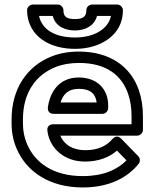

<svg xmlns="http://www.w3.org/2000/svg" viewBox="-20 -790 687 845"><path d="M536.7 -84.2C495.5 -42.7 434.1 -15 344.2 -15C213.3 -15 133.6 -74.5 98.8 -156.3C87 -184.1 81 -213.8 81 -246V-265C81 -381.6 137.2 -460 224.2 -494.8C254.2 -506.8 288.5 -513 327.7 -513C449 -513 516.1 -457.6 543.9 -376.9C553.8 -347.9 559 -315 559 -278V-243H213.3C203.1 -243 185.7 -236.8 188.5 -214.9C196.4 -152.3 237.3 -108.1 291.9 -88.9C311.2 -82.1 332.4 -79 355.2 -79C414.1 -79 461.7 -98.1 494.8 -127.2ZM245.4 -193H584C594.7 -193 609 -202.9 609 -218V-278C609 -319.7 603.2 -358.1 591.1 -393.1C556.3 -494.4 466.7 -563 327.7 -563C283.3 -563 242.4 -555.9 205.7 -541.2C99.2 -498.7 31 -399.4 31 -265V-246C31 -207.5 38.2 -170.9 52.8 -136.7C96 -35.3 196.7 35 344.2 35C457.9 35 540.4 -6.6 590.4 -69.4C597.1 -77.9 597.9 -93 588.7 -102.4L512.8 -180.4C498.2 -195.4 482.6 -187.2 475.8 -179.1C450.6 -149.3 413.3 -129 355.2 -129C299 -129 261.4 -154.4 245.4 -193ZM456.1 -326C456.1 -399.9 405.3 -449 326.6 -449C238.3 -449 199.3 -382.5 190.7 -317.3C189.4 -307.3 193.1 -289 215.5 -289H431.1C446.2 -289 456.1 -303.3 456.1 -314ZM405.4 -339H246.4C257.8 -374.8 279.6 -399 326.6 -399C377.9 -399 400.6 -377.4 405.4 -339ZM151.7 -720H212.1C223.6 -674.8 264.5 -656 310.1 -656C356.3 -656 395.8 -677.2 406.9 -720H468.5C455.3 -659 390.2 -625 310.1 -625C221.3 -625 164.9 -660 151.7 -720ZM310.1 -706C270.6 -706 259.2 -718.4 259.2 -745C259.2 -755.7 249.3 -770 234.2 -770H124.2C113.5 -770 99.2 -760.1 99.2 -745C99.2 -720.4 104.2 -697 114.3 -675.7C145.5 -610.4 219.3 -575 310.1 -575C340.1 -575 368.2 -579 394.1 -587.2C460.9 -608.4 521 -658.5 521 -745C521 -755.7 511.1 -770 496 -770H384.9C374.2 -770 359.9 -760.1 359.9 -745C359.9 -719.2 348.1 -706 310.1 -706Z"/></svg>

Font: Asimov
Style: WidOu
Weight: 500
Designer: Google
Version: Version 2.000980; 2014